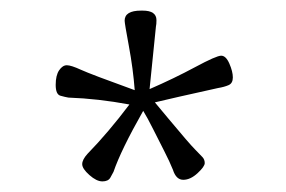

<svg xmlns="http://www.w3.org/2000/svg" viewBox="-20 -734 540 362"><path d="M249 -714Q275 -714 275 -696Q275 -688 274 -684L262 -566Q308 -586 348 -607.5Q388 -629 397 -629Q406 -629 412.5 -614Q419 -599 419 -588Q419 -577 411 -573.5Q403 -570 391 -568Q305 -549 272 -541L297 -511Q337 -463 347.5 -452.5Q358 -442 362 -437.5Q366 -433 366 -426.5Q366 -420 352.5 -407.5Q339 -395 325.5 -395Q312 -395 306 -414Q300 -429 289.5 -449.5Q279 -470 268.5 -491Q258 -512 250 -525Q208 -451 194 -410Q192 -406 188 -399Q184 -392 173 -392Q162 -392 148.5 -404Q135 -416 135 -424.5Q135 -433 145 -444Q184 -484 224 -537Q165 -548 109 -550Q103 -551 94 -553.5Q85 -556 85 -574Q85 -592 91.5 -601.5Q98 -611 106 -611Q114 -611 132.5 -602.5Q151 -594 234 -564Q231 -604 223 -647Q215 -690 215 -695Q215 -714 246 -714Z"/></svg>

Font: LXGW WenKai Lite Light
Style: Regular
Weight: 300
Designer: LXGW / Fontworks Inc.
Foundry: LXGW / Fontworks Inc.
Version: Version 1.511; March 25, 2025